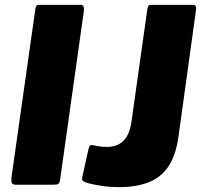

<svg xmlns="http://www.w3.org/2000/svg" viewBox="-20 -762 829 792"><path d="M313 -742Q329 -742 326 -717L228 -21Q226 -7 220.5 -3.5Q215 0 199 0H46Q31 0 28.5 -8Q26 -16 27 -28L126 -726Q128 -736 131 -739Q134 -742 142 -742ZM716 -197Q705 -120 674.5 -75Q644 -30 593 -10Q542 10 470 10Q435 10 404 5.5Q373 1 345 -6Q328 -11 322.5 -15.5Q317 -20 319 -30L345 -147Q347 -157 351 -161Q355 -165 363 -163Q377 -160 391.5 -158Q406 -156 421 -156Q463 -156 488.5 -180.5Q514 -205 522 -258L588 -726Q590 -736 593 -739Q596 -742 605 -742H777Q793 -742 788 -717L716 -197Z"/></svg>

Font: Libre Franklin Thin ExtraBold
Style: Italic
Weight: 800
Italic angle: -8°
Version: Version 2.000